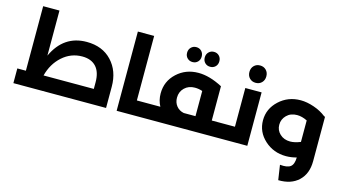

<svg xmlns="http://www.w3.org/2000/svg" viewBox="-101 -1136 3128 1753"><g transform="rotate(15 1462.5 -260.0)"><path d="M591 -537Q740 -537 828 -443Q916 -349 916 -201V0H40V-139H121V-749H275V-323Q374 -537 591 -537ZM288 -139H763V-201Q763 -298 717 -348Q671 -398 586 -398Q479 -398 398 -325.5Q317 -253 288 -139Z M1284 -139Q1304 -139 1304 -70Q1304 0 1284 0H1016V-749H1170V-139Z M1569 -609Q1540 -609 1520 -628.5Q1500 -648 1500 -679Q1500 -710 1520 -730Q1540 -750 1569 -750Q1599 -750 1618.5 -730Q1638 -710 1638 -679Q1638 -648 1618.5 -628.5Q1599 -609 1569 -609ZM1736 -750Q1766 -750 1785.5 -730Q1805 -710 1805 -679Q1805 -648 1785.5 -628.5Q1766 -609 1736 -609Q1706 -609 1686.5 -628.5Q1667 -648 1667 -679Q1667 -710 1687 -730Q1707 -750 1736 -750ZM1991 -139Q2011 -139 2011 -70Q2011 0 1991 0H1284Q1264 0 1264 -70Q1264 -139 1284 -139H1392Q1363 -192 1363 -258Q1363 -373 1446.5 -450.5Q1530 -528 1650 -528Q1755 -528 1878 -463V-139ZM1517 -259Q1517 -213 1543 -180.5Q1569 -148 1613 -139H1724V-377Q1689 -389 1652 -389Q1593 -389 1555 -352Q1517 -315 1517 -259Z M2232.5 -598Q2210 -575 2175 -575Q2140 -575 2117.5 -598Q2095 -621 2095 -657Q2095 -693 2117.5 -716Q2140 -739 2175 -739Q2210 -739 2232.5 -716Q2255 -693 2255 -657Q2255 -621 2232.5 -598ZM2097 -139V-505H2251V0H1991Q1971 0 1971 -70Q1971 -139 1991 -139Z M2858 -443 2868 -439V-20Q2868 99 2797 166Q2726 233 2605 230L2584 90Q2654 97 2684 74Q2714 51 2715 -14Q2665 0 2615 0Q2497 0 2413 -76.5Q2329 -153 2329 -263Q2329 -372 2413 -450Q2497 -528 2616 -528Q2675 -528 2742 -505Q2809 -482 2858 -443ZM2618 -139Q2660 -139 2715 -161V-364Q2665 -389 2619 -389Q2558 -389 2520.5 -351.5Q2483 -314 2483 -262Q2483 -210 2521 -174.5Q2559 -139 2618 -139Z"/></g></svg>

Font: Montserrat-Arabic SemiBold
Style: Regular
Weight: 600
Designer: Mohamed Gaber
Foundry: Kief Type Foundry
Version: Version 5.008;PS 005.008;hotconv 1.0.88;makeotf.lib2.5.64775